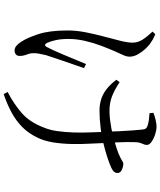

<svg xmlns="http://www.w3.org/2000/svg" viewBox="66 -871 868 1040"><g transform="rotate(90 500.0 -351.0)"><path d="M412 -547 425 -565Q467 -537 502.5 -523.5Q538 -510 580 -510Q617 -510 660 -518Q677 -520 692 -524Q692 -541 691 -559Q689 -599 686.5 -633.5Q684 -668 682 -685Q681 -701 675.5 -707.5Q670 -714 659 -717Q647 -721 628.5 -723.5Q610 -726 593 -727L591 -748Q608 -755 630 -760Q652 -765 665 -765Q684 -765 707.5 -757.5Q731 -750 748 -738Q765 -726 765 -713Q765 -701 757.5 -685.5Q750 -670 750 -643Q749 -628 749.5 -603.5Q750 -579 751 -552Q752 -545 752 -539Q786 -549 809 -558Q838 -570 849 -577.5Q860 -585 866 -585Q882 -585 899.5 -577Q917 -569 917 -554Q917 -543 910.5 -535Q904 -527 889 -520Q867 -510 834 -499Q801 -488 760 -478Q757 -478 755 -477Q756 -446 758 -409Q761 -359 760 -306.5Q759 -254 751.5 -206Q744 -158 726 -121Q703 -72 668 -37.5Q633 -3 588 21Q543 45 490 63L478 42Q546 6 593.5 -36Q641 -78 669 -150Q684 -184 690 -226.5Q696 -269 697.5 -315.5Q699 -362 697 -407Q696 -438 695 -465Q683 -464 672 -462Q626 -456 578 -456Q548 -456 519.5 -464.5Q491 -473 464.5 -493Q438 -513 412 -547ZM151 -743 165 -758Q183 -751 195 -744Q207 -737 218 -729Q229 -721 245.5 -703.5Q262 -686 274.5 -663.5Q287 -641 287 -619Q287 -602 277 -581.5Q267 -561 257 -537Q243 -505 227.5 -464Q212 -423 201.5 -377.5Q191 -332 191 -289Q191 -247 197.5 -218.5Q204 -190 212 -173Q218 -161 224 -161Q230 -161 236 -173Q242 -184 253 -208Q264 -232 277 -263Q290 -294 303 -325.5Q316 -357 327 -383L349 -372Q340 -346 329.5 -316Q319 -286 309 -256.5Q299 -227 291 -203Q283 -179 279 -167Q275 -150 271.5 -132.5Q268 -115 268 -99Q268 -84 271.5 -73.5Q275 -63 279 -51.5Q283 -40 283 -23Q283 -10 274.5 -3Q266 4 254 4Q239 4 227.5 -6.5Q216 -17 206 -32Q185 -64 165 -124.5Q145 -185 145 -283Q145 -331 155 -381.5Q165 -432 178 -480.5Q191 -529 201 -569Q211 -609 211 -635Q211 -663 195.5 -688Q180 -713 151 -743Z"/></g></svg>

Font: Early Summer Mincho
Style: Regular
Weight: 400
Designer: GuiWonder
Version: Version 1.002